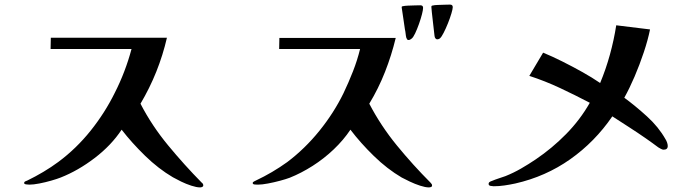

<svg xmlns="http://www.w3.org/2000/svg" viewBox="-20 -818 3040 835"><path d="M864 -12Q864 -19 857 -24Q782 -100 711 -186Q640 -272 591 -367Q671 -502 706 -654H201L200 -605H552Q539 -556 520.5 -507.5Q502 -459 479 -414Q436 -327 374 -249.5Q312 -172 234 -114Q203 -91 168.5 -70.5Q134 -50 99 -33Q96 -32 90.5 -29.5Q85 -27 85 -22Q85 -17 95 -16Q105 -15 108 -15Q125 -15 151 -20Q177 -25 203 -32.5Q229 -40 244 -46Q320 -76 392 -131Q464 -186 509 -254Q553 -197 611 -140.5Q669 -84 732 -47Q746 -39 767.5 -28.5Q789 -18 812 -10.5Q835 -3 850 -3Q855 -3 859.5 -5Q864 -7 864 -12Z M1859 -12Q1859 -16 1856.5 -18.5Q1854 -21 1852 -24Q1776 -100 1706 -185.5Q1636 -271 1586 -367Q1626 -433 1654.5 -505.5Q1683 -578 1701 -653H1195L1194 -605H1546Q1534 -556 1515 -507.5Q1496 -459 1474 -413Q1432 -327 1369 -249Q1306 -171 1229 -113Q1197 -90 1163 -70Q1129 -50 1093 -33Q1091 -32 1085 -29Q1079 -26 1079 -22Q1079 -16 1089.5 -15.5Q1100 -15 1102 -15Q1119 -15 1145.5 -20Q1172 -25 1198 -32Q1224 -39 1240 -45Q1290 -65 1339.5 -96.5Q1389 -128 1431.5 -168.5Q1474 -209 1504 -254Q1548 -196 1606 -139.5Q1664 -83 1727 -46Q1740 -39 1762 -28.5Q1784 -18 1807 -10.5Q1830 -3 1845 -3Q1849 -3 1854 -4.5Q1859 -6 1859 -12ZM1820 -784Q1820 -795 1808 -795Q1800 -795 1784.5 -794.5Q1769 -794 1754.5 -793.5Q1740 -793 1732 -791Q1727 -791 1727 -787Q1727 -787 1727 -786.5Q1727 -786 1727 -785Q1731 -762 1734 -738Q1737 -714 1741 -690Q1743 -682 1744 -672Q1745 -662 1747 -654Q1749 -650 1750.5 -647Q1752 -644 1757 -644Q1761 -644 1764 -646Q1767 -648 1770 -650Q1777 -655 1785.5 -673Q1794 -691 1802 -713.5Q1810 -736 1815 -755.5Q1820 -775 1820 -784ZM1949 -787Q1949 -798 1937 -798Q1930 -798 1914.5 -797.5Q1899 -797 1884 -796.5Q1869 -796 1862 -794Q1856 -794 1856 -788Q1856 -785 1858 -765Q1860 -745 1863 -720.5Q1866 -696 1868 -677Q1870 -658 1871 -656Q1875 -647 1881 -647Q1889 -647 1894 -652Q1900 -657 1909.5 -675.5Q1919 -694 1928 -716.5Q1937 -739 1943 -759Q1949 -779 1949 -787Z M2884 -183Q2884 -190 2881 -198.5Q2878 -207 2874 -213Q2844 -266 2794 -311.5Q2744 -357 2695 -393Q2718 -434 2740 -485.5Q2762 -537 2780 -591Q2798 -645 2807 -690L2660 -708Q2650 -644 2632.5 -580.5Q2615 -517 2590 -457Q2555 -481 2512 -505Q2469 -529 2425 -551Q2381 -573 2342 -589L2282 -488Q2350 -466 2416 -435Q2482 -404 2545 -371Q2503 -297 2442 -235Q2381 -173 2310 -125Q2279 -104 2246 -85Q2213 -66 2178 -52Q2164 -47 2148.5 -42Q2133 -37 2119 -31Q2115 -30 2110 -27Q2105 -24 2105 -18Q2105 -11 2114 -9.5Q2123 -8 2127 -8Q2150 -8 2174 -11.5Q2198 -15 2221 -20Q2353 -50 2460 -125.5Q2567 -201 2643 -312Q2680 -288 2716.5 -264.5Q2753 -241 2789 -216Q2803 -206 2816.5 -196.5Q2830 -187 2843 -177Q2848 -174 2854.5 -170.5Q2861 -167 2866 -167Q2884 -167 2884 -183Z"/></svg>

Font: UoqMunThenKhung
Style: Regular
Weight: 400
Designer: Font-Kai, 金井和夫, 宇文滿月
Foundry: Kazuo Kanai, Moonlit Owen
Version: Version 1.197